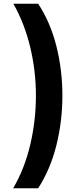

<svg xmlns="http://www.w3.org/2000/svg" viewBox="-20 -852 420 1037"><path d="M51 165Q113 59 143.5 -71Q174 -201 174 -336Q174 -469 143 -598Q112 -727 52 -832H186Q252 -732 284.5 -603Q317 -474 317 -336Q317 -197 284.5 -67Q252 63 186 165Z"/></svg>

Font: Noto Sans Devanagari UI SemiCondensed ExtraBold
Style: Regular
Weight: 800
Width: 4
Designer: Jelle Bosma - Monotype Design Team
Foundry: Monotype Imaging Inc.
Version: Version 2.004; ttfautohint (v1.8.4.7-5d5b)